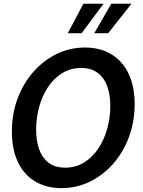

<svg xmlns="http://www.w3.org/2000/svg" viewBox="-20 -960 738 994"><path d="M298.5 14Q219.5 14 161.8 -20.8Q104 -55.5 72.8 -121Q41.5 -186.5 41.5 -278Q41.5 -371 71.2 -450.2Q101 -529.5 153.5 -588.8Q206 -648 274.2 -681Q342.5 -714 419.5 -714Q498.5 -714 556.2 -679.2Q614 -644.5 645.5 -579Q677 -513.5 677 -422Q677 -329 647.2 -249.8Q617.5 -170.5 565 -111.2Q512.5 -52 444 -19Q375.5 14 298.5 14ZM317.5 -92Q371.5 -92 414.5 -118.2Q457.5 -144.5 488 -189.8Q518.5 -235 534.8 -292.2Q551 -349.5 551 -412Q551 -470 534.8 -514.2Q518.5 -558.5 485.2 -583.2Q452 -608 400 -608Q346 -608 302.8 -581.8Q259.5 -555.5 229.2 -510.2Q199 -465 183 -407.8Q167 -350.5 167 -288Q167 -230.5 183 -186.2Q199 -142 232.2 -117Q265.5 -92 317.5 -92ZM468 -788 556 -940.5H660.5L540 -788ZM331 -788 411.5 -940.5H516L402.5 -788Z"/></svg>

Font: Cabin SemiCondensedSemiBold
Style: Italic
Weight: 600
Width: 4
Italic angle: -10°
Designer: Pablo Impallari
Foundry: Pablo Impallari. http://www.impallari.com Igino Marini. http://www.ikern.com
Version: Version 3.001